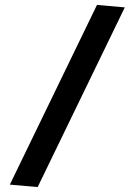

<svg xmlns="http://www.w3.org/2000/svg" viewBox="-20 -750 547 780"><path d="M20 0 374 -730 487 -720 133 10Z"/></svg>

Font: Secular One
Style: Regular
Weight: 400
Designer: Michal Sahar
Foundry: Hagilda
Version: Version 1.000